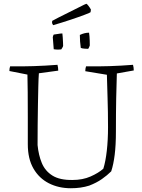

<svg xmlns="http://www.w3.org/2000/svg" viewBox="-20 -993 758 1022"><path d="M357 9Q292 9 240 -17.5Q188 -44 158 -96Q128 -148 128 -225Q128 -296 128 -369Q128 -442 127.5 -502.5Q127 -563 126 -596L30 -615Q30 -630 34 -640Q97 -639 159 -641Q221 -643 286 -648Q290 -632 290 -617L187 -603Q185 -578 184 -534.5Q183 -491 182 -437.5Q181 -384 180.5 -328Q180 -272 180 -221Q185 -168 202.5 -125.5Q220 -83 259 -58.5Q298 -34 366 -35Q420 -35 462 -53.5Q504 -72 530 -95Q542 -133 548.5 -190.5Q555 -248 555 -316Q555 -399 552.5 -473Q550 -547 549 -595L434 -614Q434 -628 438 -640Q502 -639 563.5 -641Q625 -643 688 -648Q692 -633 692 -618L602 -602Q600 -546 598.5 -470Q597 -394 597 -293Q597 -221 590.5 -169Q584 -117 572 -81Q551 -60 522.5 -40Q494 -20 455 -5Q433 2 408.5 5.5Q384 9 357 9ZM410 -738Q405 -772 405 -807Q430 -819 454 -819Q457 -799 457.5 -778Q458 -757 458 -751Q458 -749 454 -741Q450 -733 449 -733Q443 -733 430 -734Q417 -735 410 -738ZM266 -731 261 -795Q261 -798 263 -803Q265 -808 266 -809Q271 -809 286.5 -812Q302 -815 312 -815Q313 -808 314 -793.5Q315 -779 315.5 -766Q316 -753 316 -749Q316 -746 311.5 -738.5Q307 -731 306 -730Q300 -729 289 -729Q278 -729 266 -731ZM263 -859Q257 -867 257 -873L258 -882L292 -900L428 -968L440 -973Q444 -971 451 -962Q458 -953 464 -942L462 -928Q461 -926 431 -914.5Q401 -903 356 -888Q311 -873 263 -859Z"/></svg>

Font: Labrada Light
Style: Regular
Weight: 300
Designer: Mercedes Jáuregui
Foundry: Omnibus-Type Team
Version: Version 1.000; ttfautohint (v1.8.4.7-5d5b)